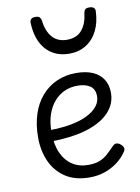

<svg xmlns="http://www.w3.org/2000/svg" viewBox="-93 -899 713 980"><g transform="rotate(-10 263.0 -409.5)"><path d="M293 18Q216 18 166 -15.5Q116 -49 91.5 -104.5Q67 -160 67 -228Q67 -295 84.5 -348.5Q102 -402 135 -440Q168 -478 213.5 -498.5Q259 -519 314 -519Q365 -519 400.5 -503.5Q436 -488 454.5 -458.5Q473 -429 473 -389Q473 -351 456 -320.5Q439 -290 408.5 -267Q378 -244 336 -228.5Q294 -213 242.5 -205.5Q191 -198 133 -197V-255Q171 -255 209.5 -259.5Q248 -264 282.5 -274Q317 -284 343.5 -300Q370 -316 385 -337Q400 -358 400 -384Q400 -420 376 -437Q352 -454 309 -454Q275 -454 244.5 -441Q214 -428 190 -401Q166 -374 152.5 -334.5Q139 -295 139 -242Q139 -179 159 -135Q179 -91 214 -68.5Q249 -46 295 -46Q330 -46 353.5 -55Q377 -64 395.5 -80.5Q414 -97 433 -117Q444 -129 454.5 -129Q465 -129 476 -120Q487 -111 490 -101Q493 -91 485 -80Q464 -49 433.5 -27Q403 -5 367.5 6.5Q332 18 293 18ZM300 -622Q224 -622 179 -672Q134 -722 131 -813Q131 -823 137.5 -830Q144 -837 160 -837Q176 -837 182 -830.5Q188 -824 190 -813Q196 -758 223.5 -726Q251 -694 300 -694Q350 -694 377 -726Q404 -758 410 -813Q412 -825 418 -831Q424 -837 439 -837Q455 -837 462.5 -830Q470 -823 469 -813Q467 -755 445.5 -712Q424 -669 386.5 -645.5Q349 -622 300 -622Z"/></g></svg>

Font: Playwrite CL Light
Style: Regular
Weight: 300
Designer: Veronika Burian, José Scaglione
Foundry: TypeTogether
Version: Version 1.002